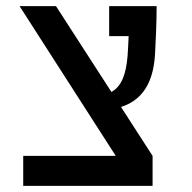

<svg xmlns="http://www.w3.org/2000/svg" viewBox="-20 -606 626 626"><path d="M55.7 0H477.5V-97.7L374.5 -257.3C433.1 -275.9 479 -322.3 485.4 -428.2C487.8 -469.2 490.7 -534.2 490.7 -585.9H335.9V-488.3H399.4C398.4 -466.3 397.5 -444.8 396 -424.3C391.1 -362.3 375.5 -323.7 343.3 -306.2L162.6 -585.9H43.9L357.4 -97.7H55.7Z"/></svg>

Font: CaskaydiaCove Nerd Font
Style: Regular
Weight: 400
Designer: Aaron Bell
Foundry: Saja Typeworks
Version: Version 2111.1;Nerd Fonts 2.3.3